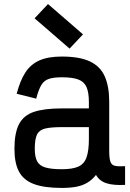

<svg xmlns="http://www.w3.org/2000/svg" viewBox="-20 -910 640 944"><path d="M284 14Q198 14 147 -5Q96 -24 73.5 -66Q51 -108 51 -178Q51 -256 73.5 -299.5Q96 -343 147 -360Q198 -377 284 -377H417V-409Q417 -455 405.5 -481.5Q394 -508 365.5 -519Q337 -530 284 -530Q242 -530 218.5 -521.5Q195 -513 182 -490Q169 -467 158 -425L62 -449Q79 -514 105 -554Q131 -594 174 -613Q217 -632 284 -632Q371 -632 422 -608Q473 -584 495 -534.5Q517 -485 517 -409V-168Q517 -131 523 -114.5Q529 -98 546 -94.5Q563 -91 595 -93V-1Q538 2 503.5 -9Q469 -20 452 -50Q434 -27 410.5 -12.5Q387 2 356 8Q325 14 284 14ZM284 -78Q337 -78 365.5 -91Q394 -104 405.5 -136.5Q417 -169 417 -226V-285H284Q231 -285 202 -278Q173 -271 162 -248.5Q151 -226 151 -178Q151 -140 162 -118Q173 -96 202 -87Q231 -78 284 -78ZM322 -671 150 -820 216 -890 388 -741Z"/></svg>

Font: Victor Mono
Style: Bold
Weight: 700
Monospace: yes
Designer: Rune Bjørnerås
Version: Version 1.561;gftools[0.9.30]